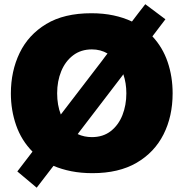

<svg xmlns="http://www.w3.org/2000/svg" viewBox="-20 -790 852 892"><path d="M150.5 82 60.5 6.5Q79 -17.5 96.5 -40.5Q114 -63.5 131 -85.5Q79.5 -137.5 55 -207.8Q30.5 -278 30.5 -355.5Q30.5 -459.5 71.2 -544Q112 -628.5 194.8 -678.5Q277.5 -728.5 404.5 -728.5Q460 -728.5 507 -718.5Q554 -708.5 593 -690Q608 -710 623.5 -730Q639 -750 655 -770.5L748.5 -700.5Q733 -680 717.8 -660.2Q702.5 -640.5 688 -621Q735.5 -570.5 758.8 -502.2Q782 -434 782 -356.5Q782 -249.5 739.8 -165.8Q697.5 -82 614.8 -33.8Q532 14.5 409.5 14.5Q356.5 14.5 311.2 5.5Q266 -3.5 228.5 -19.5Q209 5.5 189.8 30.8Q170.5 56 150.5 82ZM245.5 -356.5Q245.5 -302 262.5 -258L455 -509Q461 -517.5 467.2 -525.5Q473.5 -533.5 479.5 -541.5Q447 -560.5 407 -560.5Q356 -560.5 319.8 -533Q283.5 -505.5 264.5 -459.2Q245.5 -413 245.5 -356.5ZM407 -153Q459 -153 494.8 -181Q530.5 -209 548.8 -255.2Q567 -301.5 567 -356.5Q567 -404 553 -445L548.5 -438.5L349.5 -178.5Q345.5 -173 341 -167Q371 -153 407 -153Z"/></svg>

Font: Commissioner ExtraBold
Style: Regular
Weight: 800
Designer: Kostas Bartsokas
Foundry: Kostas Bartsokas
Version: Version 1.000; ttfautohint (v1.8.3)